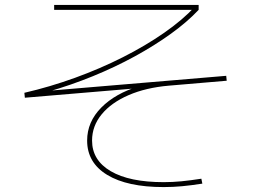

<svg xmlns="http://www.w3.org/2000/svg" viewBox="-20 -745 1040 780"><path d="M645 15Q497 15 415.5 -34.5Q334 -84 334 -174Q334 -250 391.5 -308Q449 -366 546 -395L544 -387L81 -348L79 -368Q183 -392 285 -429Q387 -466 479 -512.5Q571 -559 646.5 -611.5Q722 -664 773 -719L777 -705H200V-725H787V-705Q741 -656 674.5 -608Q608 -560 527.5 -516Q447 -472 357.5 -435.5Q268 -399 174 -372V-376L899 -437L901 -417L666 -397Q573 -389 502.5 -358.5Q432 -328 393 -280.5Q354 -233 354 -174Q354 -94 430 -49.5Q506 -5 645 -5Q681 -5 717 -8.5Q753 -12 798 -19L802 1Q757 8 720 11.5Q683 15 645 15Z"/></svg>

Font: M PLUS 1 Thin
Style: Regular
Weight: 100
Designer: Coji Morishita
Foundry: UNDERFOREST DESIGN
Version: Version 1.001